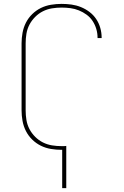

<svg xmlns="http://www.w3.org/2000/svg" viewBox="-20 -763 640 988"><path d="M300 205V8Q299 8 298.5 8Q298 8 297 8Q270 8 242.5 3.5Q215 -1 190.5 -13Q166 -25 146 -44.5Q126 -64 113.5 -88.5Q101 -113 96 -140.5Q91 -168 91 -195V-540Q91 -567 96 -594.5Q101 -622 113.5 -646.5Q126 -671 146 -690.5Q166 -710 190.5 -722Q215 -734 242.5 -738.5Q270 -743 297 -743Q323 -743 348 -739.5Q373 -736 396.5 -726.5Q420 -717 440.5 -701.5Q461 -686 475 -665Q489 -644 496 -619.5Q503 -595 503 -570Q503 -569 503 -568.5Q503 -568 503 -567H482Q482 -568 482 -568.5Q482 -569 482 -569Q482 -592 475.5 -614Q469 -636 456.5 -655Q444 -674 425.5 -687.5Q407 -701 386 -709.5Q365 -718 342.5 -721Q320 -724 297 -724Q272 -724 247.5 -720Q223 -716 201 -705Q179 -694 161 -676Q143 -658 131.5 -636Q120 -614 116 -589.5Q112 -565 112 -540V-195Q112 -170 116 -145.5Q120 -121 131.5 -99Q143 -77 161 -59Q179 -41 201 -30Q223 -19 247.5 -15Q272 -11 297 -11Q303 -11 309 -11Q315 -11 321 -12V205Z"/></svg>

Font: Iosevka Curly Thin Extended
Style: Regular
Weight: 100
Width: 7
Monospace: yes
Designer: Belleve Invis
Foundry: Belleve Invis
Version: Version 11.1.0; ttfautohint (v1.8.3)